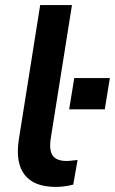

<svg xmlns="http://www.w3.org/2000/svg" viewBox="-20 -725 452 755"><path d="M199 10Q114 10 77 -37.5Q40 -85 54 -176L138 -705H263L179 -177Q175 -148 180 -129Q185 -110 200.5 -101Q216 -92 241 -92Q252 -92 263 -93.5Q274 -95 285 -96L268 1Q253 5 235 7.5Q217 10 199 10ZM252 -295 272 -418H412L392 -295Z"/></svg>

Font: Nunito Sans 12pt ExtraLight
Style: Italic
Weight: 200
Italic angle: -9°
Designer: Vernon Adams
Foundry: Vernon Adams
Version: Version 3.101;gftools[0.9.27]